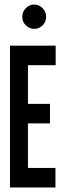

<svg xmlns="http://www.w3.org/2000/svg" viewBox="-20 -825 290 845"><path d="M24 0V-624H225V-538H103V-368H200V-282H103V-86H224V0ZM131 -698Q109 -698 93.5 -713.5Q78 -729 78 -751Q78 -773 93.5 -789Q109 -805 131 -805Q152 -805 167.5 -789Q183 -773 183 -751Q183 -729 167.5 -713.5Q152 -698 131 -698Z"/></svg>

Font: Inconsolata UltraCondensed ExtraBold
Style: Regular
Weight: 800
Width: 1
Monospace: yes
Designer: Raph Levien, Cyreal, Brenton Simpson
Foundry: Raph Levien, Cyreal, Google
Version: Version 3.001; ttfautohint (v1.8.2.53-6de2)